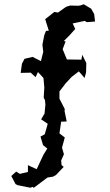

<svg xmlns="http://www.w3.org/2000/svg" viewBox="-20 -724 514 901"><path d="M56 81 33 102 53 140 63 145 123 157 132 153 139 157 203 109 229 105 243 97 279 59 269 51 267 29 280 0 271 -31 284 -79 259 -98 267 -153 293 -154 283 -203 284 -212 259 -261V-295L286 -330L280 -324L316 -363L350 -389L377 -358L384 -385L385 -428L366 -467L362 -444L294 -445L274 -493L288 -530L279 -531L306 -558L333 -588L321 -614L378 -626L387 -620L426 -623L422 -658L408 -683L373 -704L359 -699L348 -697L309 -698L290 -692L252 -665L235 -668L192 -634L209 -580L196 -579L188 -560L179 -514L183 -481L172 -437L133 -457L95 -448L83 -425L77 -382L124 -383L147 -362L158 -386L184 -358L188 -313L185 -266L191 -254L193 -233L189 -191L173 -164L204 -143L190 -94L170 -83L182 -43L202 -27L184 2L152 70L111 51V83L73 92Z"/></svg>

Font: チョークS
Style: Regular
Weight: 400
Designer: [Stick] Fontworks Inc.
Foundry: [Stick] Fontworks Inc.
Version: Version 1.200;FEAKit 1.0